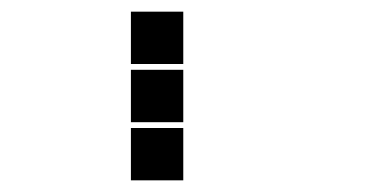

<svg xmlns="http://www.w3.org/2000/svg" viewBox="-20 -715 640 330"><path d="M206 -695Q205 -695 205 -695Q205 -695 205 -694V-606Q205 -605 205 -605Q205 -605 206 -605H294Q295 -605 295 -605Q295 -605 295 -606V-694Q295 -695 295 -695Q295 -695 294 -695ZM206 -595Q205 -595 205 -595Q205 -595 205 -594V-506Q205 -505 205 -505Q205 -505 206 -505H294Q295 -505 295 -505Q295 -505 295 -506V-594Q295 -595 295 -595Q295 -595 294 -595ZM206 -495Q205 -495 205 -495Q205 -495 205 -494V-406Q205 -405 205 -405Q205 -405 206 -405H294Q295 -405 295 -405Q295 -405 295 -406V-494Q295 -495 295 -495Q295 -495 294 -495Z"/></svg>

Font: Doto Black
Style: Regular
Weight: 900
Version: Version 1.000